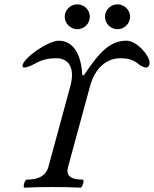

<svg xmlns="http://www.w3.org/2000/svg" viewBox="-20 -864 711 887"><path d="M337 -729C369 -729 395 -755 395 -787C395 -818 369 -844 337 -844C306 -844 279 -818 279 -787C279 -755 306 -729 337 -729ZM523 -729C554 -729 581 -755 581 -787C581 -818 554 -844 523 -844C491 -844 465 -818 465 -787C465 -755 491 -729 523 -729ZM93 3C132 1 172 0 218 0C268 0 311 1 352 3C361 3 371 -34 363 -34C306 -34 284 -53 294 -91L396 -466C419 -551 473 -595 537 -595C568 -595 593 -588 612 -574C630 -559 645 -552 655 -552C665 -552 671 -561 671 -574C671 -609 610 -676 565 -676C494 -676 445 -633 368 -517H360C355 -621 314 -676 251 -676C203 -676 86 -596 84 -560C84 -554 87 -552 92 -552C104 -552 122 -559 149 -574C175 -588 206 -595 240 -595C297 -595 328 -551 305 -466L203 -91C192 -53 159 -34 103 -34C94 -34 84 3 93 3Z"/></svg>

Font: Junicode Two Beta SemiCondensed Medium
Style: Italic
Weight: 500
Width: 4
Italic angle: -10°
Version: Version 1.063